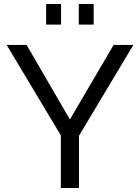

<svg xmlns="http://www.w3.org/2000/svg" viewBox="-20 -933 695 953"><path d="M209 -811H283V-913H209ZM371 -811H445V-913H371ZM112 -710H13L282 -261V0H372V-259L642 -710H544L327 -340Z"/></svg>

Font: FIGSv2-sans-serif Medium
Style: Regular
Weight: 500
Designer: Matt McInerney, Pablo Impallari, Rodrigo Fuenzalida,Mirko Velimirovic
Foundry: Matt McInerney, Pablo Impallari, Rodrigo Fuenzalida
Version: Version 4.021;hotconv 1.0.109;makeotfexe 2.5.65596